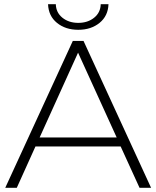

<svg xmlns="http://www.w3.org/2000/svg" viewBox="-20 -895 745 915"><path d="M327 -700H378L700 0H645L555 -197H149L60 0H5ZM536 -240 352 -644 169 -240ZM209 -875H246Q247 -835 277.5 -810.5Q308 -786 353 -786Q398 -786 428.5 -810.5Q459 -835 460 -875H497Q495 -819 454.5 -786Q414 -753 353 -753Q292 -753 251.5 -786Q211 -819 209 -875Z"/></svg>

Font: Goldbeck Next Light
Style: Regular
Weight: 300
Designer: Julieta Ulanovsky
Foundry: Julieta Ulanovsky
Version: Version 7.200